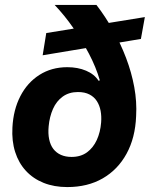

<svg xmlns="http://www.w3.org/2000/svg" viewBox="-20 -749 610 779"><path d="M252.9 10Q199.7 10 157.1 -7Q114.6 -24 85.1 -55.9Q55.7 -87.7 41.5 -132.4Q27.3 -177.1 30.4 -231.9Q34.1 -303.7 62.6 -358.9Q91 -414 140.1 -445.2Q189.1 -476.4 253 -476.4Q295.6 -476.4 329.2 -462.2Q362.9 -448 379.9 -421.3L385.1 -423Q369.7 -476 341.4 -530.2Q313 -584.4 277.4 -635.6Q241.9 -686.7 201.7 -729H371.3Q407.4 -682 438.4 -627.2Q469.3 -572.4 491.6 -513.7Q513.9 -455 524.8 -395.4Q535.7 -335.7 532.3 -278Q528.9 -189.9 493.4 -125.2Q458 -60.6 396.8 -25.3Q335.6 10 252.9 10ZM270.4 -112.3Q307.4 -112.3 332.9 -130.9Q358.3 -149.6 372.7 -181Q387.1 -212.4 390.3 -251.9Q392.3 -277.3 388.2 -299.4Q384.1 -321.4 373.1 -338.6Q362 -355.9 343 -365.7Q324 -375.6 296.4 -375.6Q260.1 -375.6 234.5 -357.1Q208.9 -338.6 194.9 -306.9Q180.9 -275.1 177.4 -236.3Q174.6 -207.1 179.5 -183.8Q184.4 -160.4 196.5 -144.6Q208.6 -128.9 227.3 -120.6Q246 -112.3 270.4 -112.3ZM153.1 -524.7 167.7 -614.9 567.7 -679.7 551.7 -591Z"/></svg>

Font: Mona Sans
Style: Italic
Weight: 200
Italic angle: -11.6951°
Designer: Deni Anggara
Foundry: GitHub
Version: Version 2.000